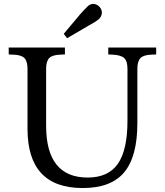

<svg xmlns="http://www.w3.org/2000/svg" viewBox="-20 -940 833 970"><path d="M398 10Q119 10 119 -289V-592Q119 -631 103 -647Q87 -663 45 -664L24 -665V-700H308V-665L287 -664Q245 -663 229 -647Q213 -631 213 -592V-305Q213 -43 423 -43Q527 -43 575.5 -112.5Q624 -182 624 -331V-592Q624 -631 607.5 -646.5Q591 -662 548 -664L527 -665V-700H769V-665L748 -664Q706 -663 690 -647Q674 -631 674 -592V-318Q674 -149 607.5 -69.5Q541 10 398 10ZM319 -747 302 -769 385 -868Q396 -880 405 -890Q414 -900 424 -909Q438 -922 455 -920Q472 -918 484 -904Q496 -890 494.5 -873Q493 -856 479 -843Q468 -834 457 -827.5Q446 -821 432 -813Z"/></svg>

Font: Hedvig Letters Serif 18pt
Style: Regular
Weight: 400
Designer: Alexander Örn & Tor Weibull
Foundry: Kanon Foundry
Version: Version 1.000